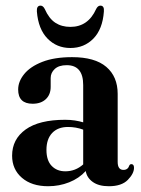

<svg xmlns="http://www.w3.org/2000/svg" viewBox="-20 -652 501 682"><path d="M23 -99Q23 -157.5 71 -192Q119 -226.5 211.5 -226.5Q230.5 -226.5 246.2 -224Q262 -221.5 275.5 -217.5V-350Q275.5 -420.5 217 -420.5Q189 -420.5 174.5 -407Q160 -393.5 160 -375V-343.5Q160 -316 142.8 -299.8Q125.5 -283.5 96 -283.5Q44.5 -283.5 44.5 -334Q44.5 -362.5 66 -389Q87.5 -415.5 130.2 -432.2Q173 -449 236 -449Q317 -449 357.5 -414.5Q398 -380 398 -318.5V-77Q398 -48.5 418.5 -48.5Q434.5 -48.5 439.5 -64.5Q442 -69 446.5 -69Q456 -69 456 -56Q456 -35.5 434 -13Q412 9.5 366.5 9.5Q331 9.5 309.8 -5.5Q288.5 -20.5 284.5 -44.5Q261 -18.5 225.8 -4.5Q190.5 9.5 151 9.5Q92.5 9.5 57.8 -20.5Q23 -50.5 23 -99ZM145 -119.5Q145 -82 163.5 -62.8Q182 -43.5 212 -43.5Q248 -43.5 275.5 -68V-191.5Q250 -201 221.5 -201Q185.5 -201 165.2 -179.5Q145 -158 145 -119.5ZM230 -556.5Q293 -556.5 321.5 -620Q327.5 -632 336.5 -632Q351 -632 349 -611Q344.5 -548.5 311.8 -515Q279 -481.5 230 -481.5Q181.5 -481.5 148.8 -515Q116 -548.5 111 -611Q109.5 -632 124 -632Q133 -632 139 -620Q154 -586 176.5 -571.2Q199 -556.5 230 -556.5Z"/></svg>

Font: Fraunces 144pt Soft SemiBold
Style: Regular
Weight: 600
Version: Version 1.000;[b76b70a41]